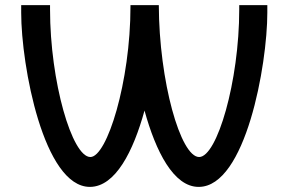

<svg xmlns="http://www.w3.org/2000/svg" viewBox="-20 -720 1130 752"><path d="M602 -700H491V-695C491 -399 399 -105 334 -105C262 -105 176 -401 176 -683V-700H63V-670C63 -463 151 12 332 12H333C432 11 502 -127 546 -287C590 -127 660 12 758 12H759C942 11 1027 -466 1027 -670V-700H917V-683C917 -401 830 -105 760 -105C687 -105 603 -402 602 -700Z"/></svg>

Font: Mint Spirit
Style: Bold
Weight: 700
Designer: HARENDAL Hirwen
Foundry: Arkandis Digital Foundry.
Version: Version 1.004;FFEdit